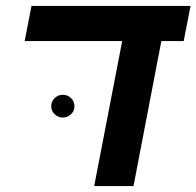

<svg xmlns="http://www.w3.org/2000/svg" viewBox="-20 -626 661 646"><path d="M429.2 0H296.9L391.1 -487.8H63L85.9 -606H621.1L598.1 -487.8H522.9ZM152.3 -268.1Q152.3 -285.2 164.1 -296.1Q175.8 -307.1 191.4 -307.1Q207 -307.1 218.8 -296.1Q230.5 -285.2 230.5 -268.1Q230.5 -252.4 218.8 -241.5Q207 -230.5 191.4 -230.5Q175.8 -230.5 164.1 -241.5Q152.3 -252.4 152.3 -268.1Z"/></svg>

Font: Liberation Mono
Style: Bold Italic
Weight: 700
Italic angle: -12°
Monospace: yes
Designer: Steve Matteson
Foundry: Ascender Corporation
Version: Version 2.1.5